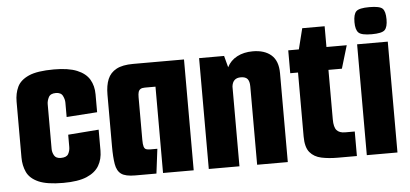

<svg xmlns="http://www.w3.org/2000/svg" viewBox="-46 -714 1732 811"><g transform="rotate(-5 820.0 -308.5)"><path d="M192 5Q123 5 87 -11Q51 -27 38 -55Q25 -83 25 -117V-354Q25 -389 38 -416.5Q51 -444 87 -460Q123 -476 194 -476Q255 -476 291.5 -461Q328 -446 344 -419Q360 -392 360 -356V-280L230 -271V-332Q230 -346 222.5 -361Q215 -376 193 -376Q170 -376 162.5 -361Q155 -346 155 -332V-142Q155 -128 162.5 -114.5Q170 -101 191 -101Q215 -101 222.5 -114.5Q230 -128 230 -144V-196L360 -206V-117Q360 -81 344 -53.5Q328 -26 291.5 -10.5Q255 5 192 5Z M497 0Q456 0 438 -13Q420 -26 415 -55.5Q410 -85 410 -132V-350Q410 -389 421 -415.5Q432 -442 458 -456Q484 -470 529 -470H745V0H615V-366H570Q558 -366 551.5 -362Q545 -358 542.5 -350Q540 -342 540 -328V-147Q540 -127 543 -118Q546 -109 552.5 -106.5Q559 -104 571 -104H600L587 0Z M809 -470H915L928 -421Q942 -449 970.5 -464Q999 -479 1037 -479Q1087 -479 1115.5 -454Q1144 -429 1144 -377V0H1014V-332Q1014 -354 1005.5 -364Q997 -374 977 -374Q960 -374 950.5 -365Q941 -356 939 -338V0H809Z M1356 0Q1318 0 1287 -6.5Q1256 -13 1238 -34.5Q1220 -56 1220 -102V-373H1187V-470H1232L1254 -558H1349V-470H1435L1406 -373H1349V-163Q1349 -130 1360.5 -117Q1372 -104 1396 -104H1437V0Z M1479 0V-470H1609V0ZM1544 -507Q1501 -507 1488.5 -519.5Q1476 -532 1476 -564Q1476 -598 1488.5 -610Q1501 -622 1544 -622Q1588 -622 1600 -610Q1612 -598 1612 -564Q1612 -532 1600 -519.5Q1588 -507 1544 -507Z"/></g></svg>

Font: Smooch Sans Thin ExtraBold
Style: Regular
Weight: 800
Version: Version 1.010